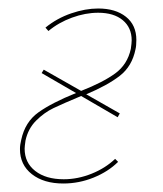

<svg xmlns="http://www.w3.org/2000/svg" viewBox="-20 -429 384 452"><path d="M301 -335Q301 -321 299 -313Q291 -273 262 -250.5Q233 -228 183 -207L262 -162L257 -153L171 -203Q128 -185 106 -174.5Q84 -164 65 -145Q46 -126 40 -98Q38 -84 38 -79Q38 -46 63 -26.5Q88 -7 130 -7Q163 -7 195.5 -20Q228 -33 251 -55L258 -48Q235 -25 200.5 -11Q166 3 129 3Q83 3 55 -19Q27 -41 27 -78Q27 -88 30 -100Q39 -142 70.5 -164.5Q102 -187 159 -210L78 -257L83 -265L171 -215Q222 -235 251 -256Q280 -277 288 -314Q290 -328 290 -334Q290 -364 269 -381.5Q248 -399 211 -399Q181 -399 149.5 -387.5Q118 -376 94 -356L87 -364Q114 -386 147.5 -397.5Q181 -409 211 -409Q252 -409 276.5 -389.5Q301 -370 301 -335Z"/></svg>

Font: Ysabeau Infant Hairline
Style: Italic
Weight: 100
Italic angle: -12°
Designer: Christian Thalmann (Catharsis Fonts)
Version: Version 0.003